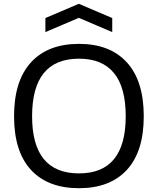

<svg xmlns="http://www.w3.org/2000/svg" viewBox="-20 -981 832 1011"><path d="M396 10Q232 10 143 -86.5Q54 -183 54 -369Q54 -555 143 -652.5Q232 -750 396 -750Q559 -750 648 -652.5Q737 -555 737 -369Q737 -183 648 -86.5Q559 10 396 10ZM396 -68Q642 -68 642 -369Q642 -521 580 -596.5Q518 -672 396 -672Q149 -672 149 -369Q149 -68 396 -68ZM219 -886 395 -961 571 -886V-812L395 -887L219 -812Z"/></svg>

Font: Encode Sans Wide
Style: Regular
Weight: 400
Designer: Pablo Impallari, Andres Torresi
Foundry: Pablo Impallari, Andres Torresi
Version: Version 1.000; ttfautohint (v1.00) -l 8 -r 50 -G 200 -x 14 -